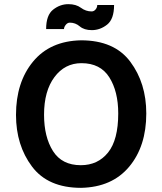

<svg xmlns="http://www.w3.org/2000/svg" viewBox="-20 -890 781 924"><path d="M288 -750H202Q202 -817 235.5 -843.5Q269 -870 309 -870Q346 -870 369.5 -852.5Q393 -835 421 -835Q432 -835 440 -844.5Q448 -854 448 -866H529Q529 -798 495.5 -771.5Q462 -745 422 -745Q385 -745 364 -763Q343 -781 316 -781Q305 -781 296.5 -770.5Q288 -760 288 -750ZM57 -337Q57 -494 139 -593.5Q221 -693 370 -696Q530 -696 607 -593Q684 -490 684 -344Q684 -186 601.5 -87.5Q519 11 370 14Q211 14 134 -88.5Q57 -191 57 -337ZM192 -338Q192 -231 235 -163Q278 -95 369 -95Q451 -95 500 -156Q549 -217 549 -344Q549 -450 506 -518Q463 -586 372 -586Q292 -586 242 -519Q192 -452 192 -338Z"/></svg>

Font: Palanquin
Style: Bold
Weight: 700
Designer: Pria Ravichandran
Version: Version 1.0.4